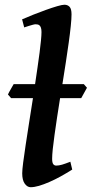

<svg xmlns="http://www.w3.org/2000/svg" viewBox="-20 -762 383 802"><path d="M319.3 -352.1H231Q224.1 -310.1 218.3 -271Q212.4 -231.9 207.8 -198.5Q203.1 -165 200.4 -139.4Q197.8 -113.8 197.8 -99.1Q197.8 -82.5 202.4 -76.4Q207 -70.3 214.8 -70.3Q226.1 -70.3 239.3 -74.2Q252.4 -78.1 273.9 -86.4L281.7 -53.7Q257.8 -38.6 233.4 -25.1Q209 -11.7 186 -1.7Q163.1 8.3 143.1 14.2Q123 20 107.9 20Q94.2 20 83.5 5.4Q72.8 -9.3 72.8 -38.1Q72.8 -51.3 76.7 -82.5Q80.6 -113.8 87.2 -156.5Q93.8 -199.2 101.6 -249.8Q109.4 -300.3 117.7 -352.1H26.4L13.2 -367.2Q14.6 -370.6 17.8 -376.7Q21 -382.8 24.7 -388.9Q28.3 -395 31.5 -400.9Q34.7 -406.7 37.1 -410.6H126.5Q131.8 -446.3 136.7 -480Q141.6 -513.7 145.3 -542Q148.9 -570.3 151.1 -592.5Q153.3 -614.7 153.3 -627.9Q153.3 -639.2 151.1 -645.8Q148.9 -652.3 145.5 -655.5Q142.1 -658.7 137.5 -659.7Q132.8 -660.6 128.4 -660.6Q124.5 -660.6 116.5 -658.4Q108.4 -656.2 100.6 -653.8Q91.3 -650.9 81.1 -647.5L72.3 -681.2Q92.8 -690.4 119.6 -700.9Q146.5 -711.4 172.1 -720.7Q197.8 -730 218.8 -736.1Q239.7 -742.2 249 -742.2Q262.7 -742.2 270.8 -733.4Q278.8 -724.6 278.8 -702.1Q278.8 -683.6 275.6 -653.1Q272.5 -622.6 267.1 -584Q261.7 -545.4 254.9 -501Q248 -456.5 240.7 -410.6H330.1L343.3 -395.5Z"/></svg>

Font: Gentium Basic
Style: Bold Italic
Weight: 700
Italic angle: -8°
Designer: J. Victor Gaultney and Annie Olsen
Foundry: SIL International
Version: Version 1.102; 2013; Maintenance release